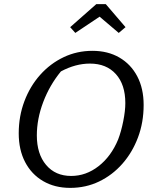

<svg xmlns="http://www.w3.org/2000/svg" viewBox="-20 -904 756 933"><path d="M321 9Q246 9 189.5 -24Q133 -57 102 -116.5Q71 -176 71 -256Q71 -339 98.5 -412Q126 -485 175 -540Q224 -595 289 -626Q354 -657 429 -657Q504 -657 560 -624.5Q616 -592 647 -533Q678 -474 678 -394Q678 -309 650.5 -236Q623 -163 574.5 -108Q526 -53 461.5 -22Q397 9 321 9ZM326 -49Q398 -49 459 -96.5Q520 -144 554 -226Q569 -265 579 -315.5Q589 -366 589 -403Q589 -493 543 -544Q497 -595 417 -595Q347 -595 276 -557Q221 -490 190 -408Q159 -326 159 -246Q159 -156 204 -102.5Q249 -49 326 -49ZM494 -884 590 -772 557 -744 464 -823 346 -744 321 -772 448 -884Z"/></svg>

Font: Piazzolla
Style: Italic
Weight: 400
Italic angle: -11.3°
Designer: Juan Pablo del Peral
Foundry: Huerta Tipografica
Version: Version 1.330